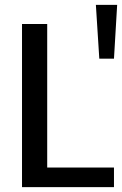

<svg xmlns="http://www.w3.org/2000/svg" viewBox="-20 -765 499 785"><path d="M70 0V-667H173V-80H446V0ZM372 -745H459L446 -525H386Z"/></svg>

Font: Epunda Sans Medium
Style: Regular
Weight: 500
Designer: Simon Atzbach
Foundry: typofactur
Version: Version 2.204; ttfautohint (v1.8.4.7-5d5b)